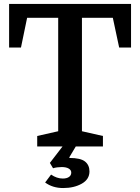

<svg xmlns="http://www.w3.org/2000/svg" viewBox="-20 -740 709 970"><path d="M26 -720H642V-500H582L550 -650H394V-77L500 -53V0H168V-53L274 -77V-650H117L86 -500H26ZM299 210Q246 210 208 182L238 142Q267 162 297 162Q317 162 328.5 154Q340 146 340 132Q340 119 327 111.5Q314 104 292 104Q281 104 269 105.5Q257 107 248 110L232 83L309 -17H373L330 55L331 58Q387 58 409.5 76Q432 94 432 126Q432 166 393 188Q354 210 299 210Z"/></svg>

Font: Domine SemiBold
Style: Regular
Weight: 600
Designer: Pablo Impallari, Rodrigo Fuenzalida, Brenda Gallo
Foundry: Pablo Impallari, Rodrigo Fuenzalida, Brenda Gallo
Version: Version 2.000